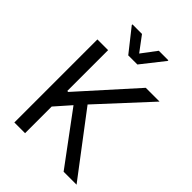

<svg xmlns="http://www.w3.org/2000/svg" viewBox="-267 -1068 1189 1189"><g transform="rotate(45 327.5 -473.5)"><path d="M85.9 0H179.7V-233.3L269.2 -334.9L517.4 0H630.7L327.8 -399.5L630.3 -727.3H509.6L188.2 -369.7H179.7V-727.3H85.9ZM173.3 -941.1 290.8 -792.6H370.7L487.9 -941.1V-946.7H404.5L330.6 -848.4L257.1 -946.7H173.3Z"/></g></svg>

Font: Margiela Sans Text
Style: Regular
Weight: 400
Designer: Stefan Endress, Andreas Faust
Version: Version 1.100;FEAKit 1.0